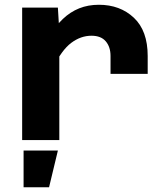

<svg xmlns="http://www.w3.org/2000/svg" viewBox="-20 -588 690 806"><path d="M444 -278V-353Q444 -391 424 -414.5Q404 -438 364 -438Q319 -438 279 -408Q239 -378 203 -304L187 -435Q213 -479 244 -508.5Q275 -538 312.5 -553Q350 -568 395 -568Q484 -568 542 -513.5Q600 -459 600 -353V-278ZM73 0V-556H223L229 -456V0ZM79 198V44H223L186 198Z"/></svg>

Font: Azeret Mono
Style: Bold
Weight: 700
Designer: Martin Vácha
Foundry: Displaay
Version: Version 1.002